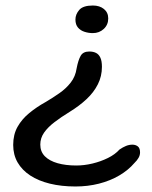

<svg xmlns="http://www.w3.org/2000/svg" viewBox="-20 -453 553 700"><path d="M305.6 -265.2Q320 -265.2 330.2 -260Q340.5 -254.8 346 -242.6Q351.6 -230.4 351.6 -209.5Q351.6 -174.9 336.8 -145.7Q322.1 -116.4 295.7 -91.7Q269.3 -66.9 233.8 -45.1Q203.2 -26.4 179 -7.9Q154.8 10.5 140.8 30.4Q126.9 50.2 126.9 74.2Q126.9 99.9 143.6 116.8Q160.4 133.6 189.9 142Q219.5 150.4 258 150.4Q286.8 150.4 317.1 143.2Q347.4 135.9 373.5 123Q399.6 110.1 415.6 92.2Q428.1 83.6 439.5 79Q450.9 74.4 462.8 74.4Q474.1 74.4 482.3 80.6Q490.6 86.9 490.6 102.7Q490.6 113 485.1 122.5Q479.6 132.1 470.4 140.9Q447.9 167.3 414.7 186.8Q381.4 206.2 340.8 216.6Q300.2 226.9 255.2 226.9Q203.9 226.9 161.9 216.6Q120 206.3 90.2 186.8Q60.4 167.2 44.2 139.2Q28.1 111.2 28.1 75.4Q28.1 37.5 44 9.3Q59.9 -18.9 86.7 -40.8Q113.4 -62.8 146.1 -80.9Q172.1 -96.2 196.4 -113.2Q220.8 -130.1 237.9 -152.1Q255.1 -174.1 259.4 -203.9Q265.2 -234.2 274.2 -249.7Q283.1 -265.2 305.6 -265.2ZM318.6 -432.9Q343.2 -432.9 358.9 -420.2Q374.6 -407.4 374.6 -385.8Q374.6 -362.6 358.2 -347.4Q341.9 -332.3 318.4 -332.3Q303 -332.3 288.3 -337Q273.6 -341.6 264.3 -352.5Q255 -363.4 255 -381.8Q255 -400.6 268.9 -416.8Q282.8 -432.9 318.6 -432.9Z"/></svg>

Font: Gluten Thin
Style: Regular
Weight: 100
Designer: Tyler Finck
Foundry: Etcetera Type Company
Version: Version 1.300